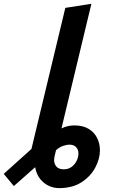

<svg xmlns="http://www.w3.org/2000/svg" viewBox="-118 -826 608 1000"><path d="M189.8 153.8Q161.5 153.8 135.6 141.6Q109.8 129.5 90.8 105.6Q71.8 81.8 65 45Q65 45 65 45Q65 45 65 45L-45.8 143L-98.5 79.5L45.8 -50.2L222.2 -785L358 -806.2L202.2 -157.2Q218.2 -165.2 235.2 -169Q252.2 -172.8 268.8 -172.8Q314.2 -172.8 343.8 -154.8Q373.2 -136.8 387.9 -107.4Q402.5 -78 402.5 -43.5Q402.5 1.8 377.8 47.6Q353 93.5 306 123.6Q259 153.8 189.8 153.8ZM214.2 55.8Q238.2 55.8 255.1 43.1Q272 30.5 281.2 11.5Q290.5 -7.5 290.5 -26Q290.5 -46 278.8 -59.2Q267 -72.5 244.2 -72.5Q228 -72.5 209.4 -65.8Q190.8 -59 173.8 -43.8Q167.8 -20.8 165.8 -10.4Q163.8 0 163.8 6.5Q163.8 27.8 176 41.8Q188.2 55.8 214.2 55.8Z"/></svg>

Font: Ubuntu Sans
Style: Italic
Weight: 400
Italic angle: -13.5°
Designer: Dalton Maag Ltd
Foundry: Dalton Maag Ltd
Version: Version 1.006